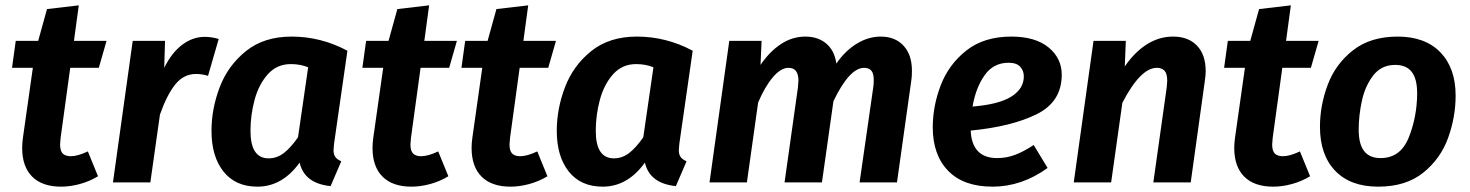

<svg xmlns="http://www.w3.org/2000/svg" viewBox="-20 -683 5505 719"><path d="M207 -167Q205 -147 205 -142Q205 -118 215 -108Q225 -98 245 -98Q271 -98 309 -116L347 -23Q316 -4 279.5 6Q243 16 209 16Q138 16 100.5 -21.5Q63 -59 63 -129Q63 -147 66 -168L103 -429H25L39 -530H123L156 -649L275 -663L257 -530H379L350 -429H243Z M799 -537 759 -399Q737 -406 714 -406Q668 -406 636.5 -367Q605 -328 579 -254L543 0H403L477 -530H598L595 -429Q623 -486 662.5 -515.5Q702 -545 746 -545Q773 -545 799 -537Z M1281 -493 1231 -145Q1229 -127 1229 -121Q1229 -105 1235.5 -95.5Q1242 -86 1258 -79L1218 14Q1120 4 1102 -74Q1037 16 944 16Q862 16 817 -40.5Q772 -97 772 -193Q772 -276 803 -357Q834 -438 901.5 -492Q969 -546 1072 -546Q1182 -546 1281 -493ZM918 -193Q918 -90 986 -90Q1017 -90 1043 -110Q1069 -130 1096 -169L1134 -431Q1105 -443 1069 -443Q1017 -443 983 -405Q949 -367 933.5 -309.5Q918 -252 918 -193Z M1519 -167Q1517 -147 1517 -142Q1517 -118 1527 -108Q1537 -98 1557 -98Q1583 -98 1621 -116L1659 -23Q1628 -4 1591.5 6Q1555 16 1521 16Q1450 16 1412.5 -21.5Q1375 -59 1375 -129Q1375 -147 1378 -168L1415 -429H1337L1351 -530H1435L1468 -649L1587 -663L1569 -530H1691L1662 -429H1555Z M1890 -167Q1888 -147 1888 -142Q1888 -118 1898 -108Q1908 -98 1928 -98Q1954 -98 1992 -116L2030 -23Q1999 -4 1962.5 6Q1926 16 1892 16Q1821 16 1783.5 -21.5Q1746 -59 1746 -129Q1746 -147 1749 -168L1786 -429H1708L1722 -530H1806L1839 -649L1958 -663L1940 -530H2062L2033 -429H1926Z M2574 -493 2524 -145Q2522 -127 2522 -121Q2522 -105 2528.5 -95.5Q2535 -86 2551 -79L2511 14Q2413 4 2395 -74Q2330 16 2237 16Q2155 16 2110 -40.5Q2065 -97 2065 -193Q2065 -276 2096 -357Q2127 -438 2194.5 -492Q2262 -546 2365 -546Q2475 -546 2574 -493ZM2211 -193Q2211 -90 2279 -90Q2310 -90 2336 -110Q2362 -130 2389 -169L2427 -431Q2398 -443 2362 -443Q2310 -443 2276 -405Q2242 -367 2226.5 -309.5Q2211 -252 2211 -193Z M3395 -418Q3395 -396 3393 -384L3339 0H3199L3250 -355Q3252 -366 3252 -383Q3252 -409 3242.5 -419Q3233 -429 3216 -429Q3161 -429 3101 -304L3058 0H2918L2968 -355Q2970 -375 2970 -381Q2970 -429 2933 -429Q2904 -429 2874 -393.5Q2844 -358 2819 -299L2777 0H2637L2711 -530H2832L2828 -440Q2862 -490 2904.5 -518Q2947 -546 2996 -546Q3043 -546 3074 -520Q3105 -494 3112 -445Q3145 -493 3188.5 -519.5Q3232 -546 3278 -546Q3332 -546 3363.5 -512Q3395 -478 3395 -418Z M3615 -194Q3620 -91 3714 -91Q3749 -91 3781 -103Q3813 -115 3851 -140L3903 -54Q3806 16 3697 16Q3588 16 3530.5 -43.5Q3473 -103 3473 -206Q3473 -286 3503 -364Q3533 -442 3599 -494Q3665 -546 3767 -546Q3857 -546 3906.5 -505.5Q3956 -465 3956 -403Q3956 -302 3862.5 -255.5Q3769 -209 3615 -194ZM3814 -397Q3814 -418 3800.5 -433Q3787 -448 3757 -448Q3700 -448 3667 -401Q3634 -354 3622 -284Q3721 -292 3767.5 -321.5Q3814 -351 3814 -397Z M4495 -417Q4495 -401 4492 -381L4439 0H4299L4349 -355Q4351 -375 4351 -380Q4351 -407 4341 -418Q4331 -429 4312 -429Q4251 -429 4183 -298L4141 0H4001L4075 -530H4196L4192 -434Q4228 -487 4274 -516.5Q4320 -546 4373 -546Q4430 -546 4462.5 -512Q4495 -478 4495 -417Z M4746 -167Q4744 -147 4744 -142Q4744 -118 4754 -108Q4764 -98 4784 -98Q4810 -98 4848 -116L4886 -23Q4855 -4 4818.5 6Q4782 16 4748 16Q4677 16 4639.5 -21.5Q4602 -59 4602 -129Q4602 -147 4605 -168L4642 -429H4564L4578 -530H4662L4695 -649L4814 -663L4796 -530H4918L4889 -429H4782Z M4923 -208Q4923 -288 4952 -365.5Q4981 -443 5046.5 -494.5Q5112 -546 5214 -546Q5317 -546 5374 -487Q5431 -428 5431 -325Q5431 -245 5403 -167Q5375 -89 5310 -36.5Q5245 16 5141 16Q5037 16 4980 -43.5Q4923 -103 4923 -208ZM5287 -332Q5287 -388 5266.5 -414Q5246 -440 5205 -440Q5153 -440 5122.5 -400.5Q5092 -361 5080 -305.5Q5068 -250 5068 -198Q5068 -143 5088.5 -117Q5109 -91 5150 -91Q5224 -91 5255 -167Q5286 -243 5287 -332Z"/></svg>

Font: Fira Sans SemiBold
Style: Italic
Weight: 600
Italic angle: -8°
Designer: bBox Type GmbH & Carrois Corporate GbR & Edenspiekermann AG
Foundry: bBox Type GmbH & Carrois Corporate GbR & Edenspiekermann AG
Version: Version 4.301